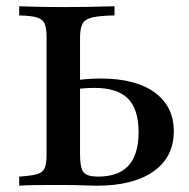

<svg xmlns="http://www.w3.org/2000/svg" viewBox="-20 -591 600 611"><path d="M41.1 0V-29Q79 -31.5 97.6 -36.7Q116.1 -41.9 122.2 -56Q128.2 -70.2 128.2 -98.4V-472.6Q128.2 -501.6 122.2 -515.7Q116.1 -529.8 97.6 -535.5Q79 -541.1 41.1 -541.9V-571Q65.3 -570.2 100.8 -569.4Q136.3 -568.5 184.7 -568.5Q221 -568.5 251.6 -569Q282.3 -569.4 306 -570.2Q329.8 -571 344.4 -571V-541.9Q297.6 -541.1 273.8 -535.5Q250 -529.8 242.3 -514.9Q234.7 -500 234.7 -471V-98.4Q234.7 -56.5 246 -42.7Q257.3 -29 291.9 -29Q357.3 -29 389.1 -64.1Q421 -99.2 421 -170.2Q421 -243.5 387.1 -277.4Q353.2 -311.3 280.6 -311.3Q259.7 -311.3 239.1 -309.3Q218.5 -307.3 199.2 -302.4V-331.5Q222.6 -336.3 248.4 -338.7Q274.2 -341.1 300.8 -341.1Q411.3 -341.1 472.2 -296.8Q533.1 -252.4 533.1 -173.4Q533.1 -91.1 468.5 -45.6Q404 0 287.9 0Q274.2 0 256.9 -0.8Q239.5 -1.6 218.1 -2Q196.8 -2.4 168.5 -2.4Q125 -2.4 92.7 -2Q60.5 -1.6 41.1 0Z"/></svg>

Font: Playfair SemiBold
Style: Regular
Weight: 600
Designer: Claus Eggers Sørensen
Foundry: Claus Eggers Sørensen
Version: Version 2.001;gftools[0.9.30]